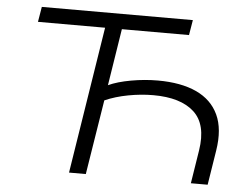

<svg xmlns="http://www.w3.org/2000/svg" viewBox="-51 -768 1088 832"><g transform="rotate(5 493.5 -352.5)"><path d="M278 0 379 -639H87L98 -705H755L744 -639H452L413 -392Q452 -410 511 -420.5Q570 -431 627 -431Q728 -431 795 -400Q862 -369 891 -307Q920 -245 905 -151L881 0H808L831 -145Q849 -259 790.5 -312.5Q732 -366 613 -366Q560 -366 504 -355.5Q448 -345 403 -325L351 0Z"/></g></svg>

Font: Nunito Sans 7pt SemiExpanded Light
Style: Italic
Weight: 300
Width: 6
Italic angle: -9°
Designer: Vernon Adams
Foundry: Vernon Adams
Version: Version 3.101;gftools[0.9.27]